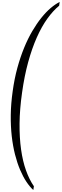

<svg xmlns="http://www.w3.org/2000/svg" viewBox="-20 -987 634 1975"><path d="M110.4 -48.3Q127.9 -176.3 158.4 -288.1Q189 -399.9 227.8 -494.6Q266.6 -589.4 312 -666.7Q357.4 -744.1 405.3 -803.7Q453.1 -863.3 501.2 -904.1Q549.3 -944.8 593.8 -966.8L588.4 -928.2Q524.9 -876 466.3 -794.2Q407.7 -712.4 358.2 -600.6Q308.6 -488.8 269.8 -347.7Q231 -206.5 207 -34.7Q182.6 136.7 181.2 283.2Q179.7 429.7 196.8 550.8Q213.9 671.9 247.8 766.6Q281.7 861.3 328.6 928.7L322.8 967.8Q286.1 934.6 251.2 882.1Q216.3 829.6 186.5 759.3Q156.7 689 134.5 602.1Q112.3 515.1 100.8 413.3Q89.4 311.5 90.8 195.8Q92.3 80.1 110.4 -48.3Z"/></svg>

Font: Candra Sangkala
Style: Regular
Weight: 400
Designer: R.S. Wihananto
Foundry: R.S. Wihananto
Version: Version 2.0.1